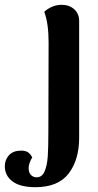

<svg xmlns="http://www.w3.org/2000/svg" viewBox="-126 -550 409 798"><path d="M-106 141Q-106 114 -88.5 95Q-71 76 -38 76Q-21 76 -10.5 82.5Q0 89 8 104Q-7 129 -7 149Q-7 167 2.5 177Q12 187 26 187Q49 187 59.5 162Q70 137 72.5 100Q75 63 75 -1L76 -374Q76 -453 58 -501Q72 -514 90.5 -522Q109 -530 130 -530Q162 -530 182.5 -511.5Q203 -493 203 -462V22Q203 114 159.5 171Q116 228 21 228Q-42 228 -74 204Q-106 180 -106 141Z"/></svg>

Font: Arima Madurai Black
Style: Regular
Weight: 900
Designer: Joana Correia and Natanael Gama
Foundry: NDISCOVER
Version: Version 1.020